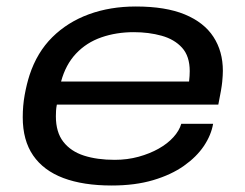

<svg xmlns="http://www.w3.org/2000/svg" viewBox="-20 -559 754 591"><path d="M324 12Q236 12 175 -11Q114 -34 82 -80.5Q50 -127 50 -198Q50 -234 56 -267Q62 -300 71 -328Q94 -398 141 -444.5Q188 -491 253.5 -515Q319 -539 398 -539Q490 -539 549 -514.5Q608 -490 637 -445.5Q666 -401 666 -341Q666 -328 664 -307Q662 -286 652 -237H155Q153 -227 152.5 -218Q152 -209 152 -201Q152 -152 175 -122.5Q198 -93 238.5 -80Q279 -67 333 -67Q372 -67 406.5 -76.5Q441 -86 468.5 -101.5Q496 -117 514 -137Q532 -157 538 -178H636Q630 -143 607.5 -109.5Q585 -76 546 -48.5Q507 -21 451.5 -4.5Q396 12 324 12ZM168 -308H562Q563 -317 563.5 -325Q564 -333 564 -340Q564 -386 540.5 -412Q517 -438 477.5 -449Q438 -460 392 -460Q338 -460 292 -444Q246 -428 214 -394Q182 -360 168 -308Z"/></svg>

Font: Archivo Expanded
Style: Italic
Weight: 400
Width: 7
Italic angle: -10°
Designer: Hector Gatti
Foundry: Omnibus-Type
Version: Version 2.001